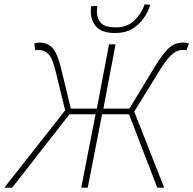

<svg xmlns="http://www.w3.org/2000/svg" viewBox="-54 -864 890 884"><path d="M-34 0 246 -356 202 -536Q187 -598 168 -616Q149 -634 126 -634Q122 -634 118 -634Q114 -634 108 -632L104 -664Q109 -666 115.5 -667Q122 -668 128 -668Q167 -668 189.5 -641Q212 -614 228 -546L272 -364H392L448 -660H478L422 -364H542L652 -546Q685 -600 707.5 -626Q730 -652 749 -660Q768 -668 788 -668Q797 -668 804.5 -667Q812 -666 816 -664L804 -632Q800 -634 796 -634Q792 -634 786 -634Q773 -634 758.5 -627.5Q744 -621 725 -600.5Q706 -580 680 -538L564 -350L702 0H670L540 -338H416L350 0H320L386 -338H266L2 0ZM476 -712Q415 -712 389.5 -741Q364 -770 364 -810Q364 -816 364.5 -821.5Q365 -827 366 -836H394Q393 -827 392.5 -822.5Q392 -818 392 -812Q392 -779 410.5 -758.5Q429 -738 480 -738Q533 -738 566 -771Q599 -804 612 -844L638 -842Q628 -810 607.5 -780Q587 -750 554.5 -731Q522 -712 476 -712Z"/></svg>

Font: Source Sans 3
Style: Italic
Weight: 200
Italic angle: -11°
Designer: Paul D. Hunt
Foundry: Adobe
Version: Version 3.046;hotconv 1.0.118;makeotfexe 2.5.65603